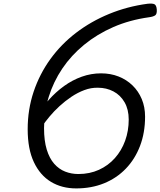

<svg xmlns="http://www.w3.org/2000/svg" viewBox="-20 -1029 892 1068"><path d="M404 19Q324 19 263.5 -17.5Q203 -54 168.5 -127Q134 -200 134 -310Q134 -420 167 -518.5Q200 -617 260 -700Q320 -783 403 -846.5Q486 -910 587 -951.5Q688 -993 800 -1008Q828 -1011 839 -1005.5Q850 -1000 852 -977Q854 -951 843 -943.5Q832 -936 809 -933Q701 -918 610.5 -878.5Q520 -839 448 -780Q376 -721 326.5 -647.5Q277 -574 251 -490Q225 -406 225 -316Q225 -246 240 -197Q255 -148 281.5 -118Q308 -88 342.5 -74.5Q377 -61 416 -61Q479 -61 530.5 -84.5Q582 -108 619 -149.5Q656 -191 676 -246Q696 -301 696 -364Q696 -420 673 -460Q650 -500 611 -520.5Q572 -541 525 -541Q487 -542 449.5 -528Q412 -514 377 -490.5Q342 -467 311 -438.5Q280 -410 255 -380Q230 -350 212 -323L183 -380Q213 -430 251.5 -473.5Q290 -517 336.5 -550.5Q383 -584 435 -602.5Q487 -621 542 -621Q595 -621 639.5 -603.5Q684 -586 717 -554Q750 -522 768.5 -478Q787 -434 787 -380Q787 -291 759 -217.5Q731 -144 680 -91Q629 -38 559 -9.5Q489 19 404 19Z"/></svg>

Font: Playwrite CA
Style: Regular
Weight: 400
Designer: Veronika Burian, José Scaglione
Foundry: TypeTogether
Version: Version 1.002